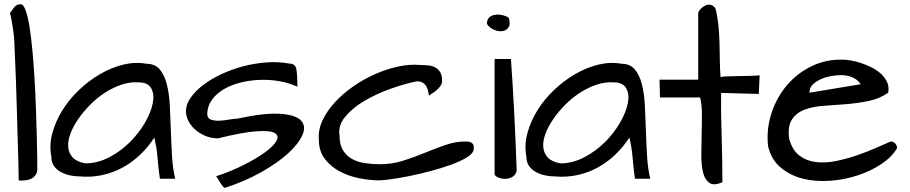

<svg xmlns="http://www.w3.org/2000/svg" viewBox="-20 -852 4298 907"><path d="M27.3 -791Q38.1 -805.7 48.3 -818.8Q58.6 -832 78.1 -832Q90.8 -832 101.6 -801.8Q112.3 -771.5 120.1 -721.2Q127.9 -670.9 133.8 -606.4Q139.6 -542 143.6 -472.7Q147.5 -403.3 149.9 -334.5Q152.3 -265.6 153.8 -208.5Q155.3 -151.4 155.8 -110.4Q156.2 -69.3 156.2 -54.7Q156.2 -37.1 148.9 -26.4Q141.6 -15.6 130.4 -9.3Q119.1 -2.9 105 -1Q90.8 1 78.1 1Q76.2 1 72.8 0.5Q69.3 0 68.4 0Q68.4 -25.4 66.9 -77.6Q65.4 -129.9 63.5 -195.8Q61.5 -261.7 59.6 -334.5Q57.6 -407.2 55.2 -473.1Q52.7 -539.1 50.3 -591.3Q47.9 -643.6 46.9 -668.9Q46.9 -675.8 44.4 -693.4Q42 -710.9 39.1 -730.5Q36.1 -750 32.7 -767.1Q29.3 -784.2 27.3 -791Z M709 -202.1Q680.7 -158.2 643.6 -122.6Q606.4 -86.9 562 -62Q517.6 -37.1 465.3 -25.4Q413.1 -13.7 355.5 -18.6Q335 -18.6 311.5 -23.4Q288.1 -28.3 268.1 -39.1Q248 -49.8 235.4 -67.4Q222.7 -85 222.7 -111.3Q211.9 -166 227.1 -222.2Q242.2 -278.3 274.4 -330.6Q306.6 -382.8 353.5 -427.2Q400.4 -471.7 453.6 -502.4Q506.8 -533.2 563 -546.9Q619.1 -560.5 671.9 -550.8Q711.9 -550.8 734.4 -524.4Q756.8 -498 768.1 -454.1Q779.3 -410.2 782.2 -353Q785.2 -295.9 787.1 -235.4Q789.1 -174.8 792.5 -115.7Q795.9 -56.6 807.6 -7.8H735.4Q730.5 -41 728 -66.4Q725.6 -91.8 723.6 -113.8Q721.7 -135.7 718.3 -156.2Q714.8 -176.8 709 -202.1ZM634.8 -462.9Q596.7 -465.8 556.2 -452.6Q515.6 -439.5 478 -415.5Q440.4 -391.6 407.7 -358.9Q375 -326.2 350.6 -291Q326.2 -255.9 313 -221.2Q299.8 -186.5 302.2 -157.2Q304.7 -127.9 324.2 -107.4Q343.8 -86.9 384.8 -80.1Q443.4 -81.1 497.6 -109.9Q551.8 -138.7 594.2 -181.2Q636.7 -223.6 665 -272.9Q693.4 -322.3 701.7 -364.3Q710 -406.2 694.3 -434.6Q678.7 -462.9 634.8 -462.9Z M1001 -19.5Q1070.3 -42 1130.4 -72.3Q1190.4 -102.5 1231 -131.8Q1271.5 -161.1 1285.6 -186Q1299.8 -210.9 1277.8 -223.6Q1255.9 -236.3 1191.4 -231.9Q1127 -227.5 1008.8 -198.2Q973.6 -199.2 945.8 -211.9Q918 -224.6 898.4 -243.2Q878.9 -261.7 868.7 -283.7Q858.4 -305.7 858.4 -326.2Q858.4 -358.4 880.4 -390.1Q902.3 -421.9 939.5 -450.2Q976.6 -478.5 1025.4 -501.5Q1074.2 -524.4 1127.9 -538.6Q1181.6 -552.7 1237.8 -557.1Q1293.9 -561.5 1345.7 -551.8Q1375 -551.8 1379.9 -525.9Q1384.8 -500 1384.8 -442.4Q1344.7 -460.9 1298.3 -468.8Q1252 -476.6 1205.1 -474.6Q1158.2 -472.7 1114.3 -461.4Q1070.3 -450.2 1036.6 -430.2Q1002.9 -410.2 981.4 -380.9Q960 -351.6 959 -314.5Q959 -293.9 975.1 -287.6Q991.2 -281.2 1013.2 -281.7Q1035.2 -282.2 1059.1 -286.6Q1083 -291 1097.7 -291Q1229.5 -319.3 1302.7 -314.5Q1376 -309.6 1401.4 -283.2Q1426.8 -256.8 1409.2 -215.3Q1391.6 -173.8 1341.3 -127.9Q1291 -82 1213.9 -38.6Q1136.7 4.9 1043 35.2Q1038.1 35.2 1032.2 27.8Q1026.4 20.5 1020 10.7Q1013.7 1 1008.8 -7.8Q1003.9 -16.6 1001 -19.5Z M1486.3 -192.4Q1482.4 -237.3 1502.9 -281.7Q1523.4 -326.2 1560.1 -366.7Q1596.7 -407.2 1646 -441.9Q1695.3 -476.6 1750 -501Q1804.7 -525.4 1860.8 -537.6Q1917 -549.8 1966.8 -544.9Q1985.4 -544.9 2003.9 -543Q2022.5 -541 2036.6 -533.2Q2050.8 -525.4 2059.6 -510.7Q2068.4 -496.1 2068.4 -470.7Q2068.4 -458 2062 -448.2Q2055.7 -438.5 2046.4 -429.7Q2037.1 -420.9 2026.4 -414.1Q2015.6 -407.2 2006.8 -400.4Q2003.9 -414.1 2001 -426.3Q1998 -438.5 1991.7 -447.8Q1985.4 -457 1975.1 -462.4Q1964.8 -467.8 1948.2 -467.8Q1890.6 -456.1 1823.7 -432.1Q1756.8 -408.2 1700.7 -375Q1644.5 -341.8 1610.4 -300.3Q1576.2 -258.8 1584 -210.9Q1584 -168 1600.6 -141.6Q1617.2 -115.2 1644 -100.6Q1670.9 -85.9 1705.6 -81.1Q1740.2 -76.2 1776.4 -76.2Q1832 -76.2 1884.3 -92.8Q1936.5 -109.4 1986.3 -129.9Q2036.1 -150.4 2084 -167Q2131.8 -183.6 2177.7 -183.6Q2185.5 -183.6 2193.8 -182.6Q2202.1 -181.6 2208.5 -177.2Q2214.8 -172.9 2217.3 -164.6Q2219.7 -156.2 2216.8 -141.6Q2211.9 -124 2182.1 -106.4Q2152.3 -88.9 2108.9 -73.2Q2065.4 -57.6 2014.2 -43.9Q1962.9 -30.3 1914.6 -20.5Q1866.2 -10.7 1827.6 -5.4Q1789.1 0 1770.5 0Q1727.5 0 1677.7 -9.8Q1627.9 -19.5 1585.4 -42Q1543 -64.5 1514.6 -101.1Q1486.3 -137.7 1486.3 -192.4Z M2393.6 -573.2Q2402.3 -453.1 2409.2 -317.9Q2416 -182.6 2420.9 -44.9Q2416 -25.4 2400.9 -16.6Q2385.7 -7.8 2368.2 -7.3Q2350.6 -6.8 2335.4 -12.7Q2320.3 -18.6 2316.4 -28.3V-573.2ZM2280.3 -739.3Q2280.3 -761.7 2293 -771.5Q2305.7 -781.2 2323.2 -782.7Q2340.8 -784.2 2358.4 -779.3Q2376 -774.4 2383.8 -767.6Q2392.6 -735.4 2380.9 -720.7Q2369.1 -706.1 2350.1 -704.6Q2331.1 -703.1 2310.5 -712.9Q2290 -722.7 2280.3 -739.3Z M2953.1 -202.1Q2924.8 -158.2 2887.7 -122.6Q2850.6 -86.9 2806.2 -62Q2761.7 -37.1 2709.5 -25.4Q2657.2 -13.7 2599.6 -18.6Q2579.1 -18.6 2555.7 -23.4Q2532.2 -28.3 2512.2 -39.1Q2492.2 -49.8 2479.5 -67.4Q2466.8 -85 2466.8 -111.3Q2456.1 -166 2471.2 -222.2Q2486.3 -278.3 2518.6 -330.6Q2550.8 -382.8 2597.7 -427.2Q2644.5 -471.7 2697.8 -502.4Q2751 -533.2 2807.1 -546.9Q2863.3 -560.5 2916 -550.8Q2956.1 -550.8 2978.5 -524.4Q3001 -498 3012.2 -454.1Q3023.4 -410.2 3026.4 -353Q3029.3 -295.9 3031.2 -235.4Q3033.2 -174.8 3036.6 -115.7Q3040 -56.6 3051.8 -7.8H2979.5Q2974.6 -41 2972.2 -66.4Q2969.7 -91.8 2967.8 -113.8Q2965.8 -135.7 2962.4 -156.2Q2959 -176.8 2953.1 -202.1ZM2878.9 -462.9Q2840.8 -465.8 2800.3 -452.6Q2759.8 -439.5 2722.2 -415.5Q2684.6 -391.6 2651.9 -358.9Q2619.1 -326.2 2594.7 -291Q2570.3 -255.9 2557.1 -221.2Q2543.9 -186.5 2546.4 -157.2Q2548.8 -127.9 2568.4 -107.4Q2587.9 -86.9 2628.9 -80.1Q2687.5 -81.1 2741.7 -109.9Q2795.9 -138.7 2838.4 -181.2Q2880.9 -223.6 2909.2 -272.9Q2937.5 -322.3 2945.8 -364.3Q2954.1 -406.2 2938.5 -434.6Q2922.9 -462.9 2878.9 -462.9Z M3097.7 -391.6 3095.7 -475.6H3278.3V-791Q3282.2 -802.7 3292.5 -812.5Q3302.7 -822.3 3314.5 -827.1Q3326.2 -832 3338.9 -828.6Q3351.6 -825.2 3360.4 -810.5Q3370.1 -770.5 3374 -730Q3377.9 -689.5 3378.9 -648.9Q3379.9 -608.4 3380.4 -567.9Q3380.9 -527.3 3383.8 -488.3Q3402.3 -491.2 3426.8 -491.7Q3451.2 -492.2 3476.1 -492.7Q3501 -493.2 3524.9 -493.7Q3548.8 -494.1 3568.4 -496.1L3564.5 -408.2L3386.7 -413.1Q3385.7 -352.5 3386.7 -301.3Q3387.7 -250 3389.2 -201.2Q3390.6 -152.3 3391.6 -101.6Q3392.6 -50.8 3392.6 8.8Q3352.5 26.4 3331.5 12.2Q3310.5 -2 3301.8 -35.2Q3293 -68.4 3293 -116.2Q3293 -164.1 3294.4 -214.4Q3295.9 -264.6 3295.9 -311.5Q3295.9 -358.4 3287.1 -391.6Z M3608.4 -160.2Q3599.6 -239.3 3623.5 -314.5Q3647.5 -389.6 3695.8 -447.3Q3744.1 -504.9 3812.5 -538.6Q3880.9 -572.3 3961.9 -570.3Q3975.6 -570.3 3998.5 -566.4Q4021.5 -562.5 4047.4 -554.2Q4073.2 -545.9 4098.1 -533.2Q4123 -520.5 4142.1 -502.9Q4161.1 -485.4 4170.9 -463.4Q4180.7 -441.4 4175.8 -414.1Q4135.7 -385.7 4083.5 -375Q4031.2 -364.3 3977.1 -359.9Q3922.9 -355.5 3871.1 -352.1Q3819.3 -348.6 3780.8 -334Q3742.2 -319.3 3721.2 -287.6Q3700.2 -255.9 3708 -196.3Q3722.7 -142.6 3756.3 -117.2Q3790 -91.8 3834.5 -86.4Q3878.9 -81.1 3929.2 -91.3Q3979.5 -101.6 4027.8 -118.2Q4076.2 -134.8 4118.2 -153.3Q4160.2 -171.9 4187.5 -183.6Q4200.2 -183.6 4209 -174.3Q4217.8 -165 4217.8 -152.3Q4193.4 -110.4 4143.6 -77.1Q4093.8 -43.9 4031.2 -23.4Q3968.8 -2.9 3900.9 2Q3833 6.8 3773.4 -7.8Q3713.9 -22.5 3668.9 -59.6Q3624 -96.7 3608.4 -160.2ZM3953.1 -497.1Q3935.5 -497.1 3910.2 -493.2Q3884.8 -489.3 3861.3 -479.5Q3837.9 -469.7 3820.8 -454.1Q3803.7 -438.5 3803.7 -414.1L4045.9 -454.1Q4030.3 -477.5 4005.4 -487.3Q3980.5 -497.1 3953.1 -497.1Z"/></svg>

Font: Architects Daughter-petzku
Style: Regular
Weight: 400
Designer: Kimberly Geswein
Foundry: Kimberly Geswein
Version: Version 1.000 2010 initial release